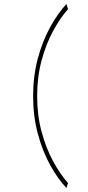

<svg xmlns="http://www.w3.org/2000/svg" viewBox="-20 -768 435 951"><path d="M144 -292Q144 -392 167.5 -479Q191 -566 229 -634.5Q267 -703 309 -748L317 -723Q278 -679 243 -614.5Q208 -550 186 -468.5Q164 -387 164 -292Q164 -197 186 -115.5Q208 -34 243 30.5Q278 95 317 139L309 163Q267 119 229 50.5Q191 -18 167.5 -105Q144 -192 144 -292Z"/></svg>

Font: Josefin Sans Thin Thin
Style: Regular
Weight: 250
Version: Version 2.001